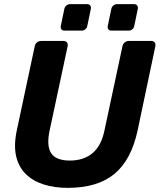

<svg xmlns="http://www.w3.org/2000/svg" viewBox="-20 -898 772 928"><path d="M307 10Q243 10 191 -6.5Q139 -23 104.5 -57Q70 -91 58 -143Q46 -195 61 -267L148 -675Q150 -686 158.5 -693Q167 -700 178 -700H287Q298 -700 303.5 -693Q309 -686 307 -675L220 -268Q204 -194 227 -158Q250 -122 318 -122Q385 -122 427.5 -158Q470 -194 485 -268L572 -675Q574 -686 583 -693Q592 -700 602 -700H712Q722 -700 727.5 -693Q733 -686 731 -675L645 -267Q614 -124 532.5 -57Q451 10 307 10ZM519 -750Q509 -750 504 -756Q499 -762 501 -773L518 -855Q520 -865 528 -871.5Q536 -878 546 -878H628Q638 -878 643 -871.5Q648 -865 646 -855L629 -773Q627 -762 619 -756Q611 -750 601 -750ZM292 -750Q282 -750 277 -756Q272 -762 274 -773L291 -855Q293 -865 301 -871.5Q309 -878 319 -878H401Q411 -878 416 -871.5Q421 -865 419 -855L402 -773Q400 -762 392 -756Q384 -750 374 -750Z"/></svg>

Font: Rubik Light SemiBold
Style: Italic
Weight: 600
Italic angle: -12°
Version: Version 2.104